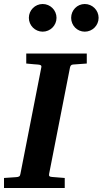

<svg xmlns="http://www.w3.org/2000/svg" viewBox="-35 -938 512 958"><path d="M398 -621V-671H96V-621C123 -618 153 -616 153 -616C166 -615 174 -613 171 -601L67 -71C65 -57 59 -55 44 -54C44 -54 14 -52 -15 -50V0H288V-50C256 -53 225 -55 225 -55C212 -56 208 -59 210 -70L314 -600C316 -609 319 -615 329 -616ZM457 -849C457 -887 426 -918 388 -918C350 -918 320 -887 320 -849C320 -811 350 -780 388 -780C426 -780 457 -811 457 -849ZM247 -849C247 -887 216 -918 178 -918C140 -918 109 -887 109 -849C109 -811 140 -780 178 -780C216 -780 247 -811 247 -849Z"/></svg>

Font: Veleka
Style: Bold Italic
Weight: 700
Italic angle: -12°
Designer: Stefan Peev, Context Ltd, 2016; SIL International, 1997-2014.
Foundry: Stefan Peev, Context Ltd, 2016
Version: Version 5.000